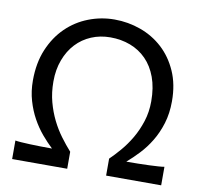

<svg xmlns="http://www.w3.org/2000/svg" viewBox="-80 -811 948 897"><g transform="rotate(10 394.0 -362.5)"><path d="M480 -80.6Q502.9 -102.5 528.8 -132.8Q554.7 -163.1 576.7 -200.4Q598.6 -237.8 613 -282.5Q627.4 -327.1 627.4 -378.4Q627.4 -442.9 609.4 -491.9Q591.3 -541 559.1 -573.7Q526.9 -606.4 483.2 -623Q439.5 -639.6 388.2 -639.6Q339.8 -639.6 298.1 -622.1Q256.3 -604.5 226.1 -572Q195.8 -539.6 178.5 -493.4Q161.1 -447.3 161.1 -390.6Q161.1 -338.4 173.1 -293.7Q185.1 -249 204.1 -210.7Q223.1 -172.4 247.1 -140.1Q271 -107.9 295.4 -80.6V0H34.2V-87.9Q44.4 -85.9 62.7 -84.7Q81.1 -83.5 104.2 -82.5Q127.4 -81.5 154.3 -81.1Q181.2 -80.6 209 -80.6Q184.1 -104 158.4 -134.3Q132.8 -164.6 112.3 -201.7Q91.8 -238.8 78.9 -283Q65.9 -327.1 65.9 -378.4Q65.9 -461.9 93 -526.4Q120.1 -590.8 165.5 -635Q210.9 -679.2 270 -702.1Q329.1 -725.1 393.1 -725.1Q457.5 -725.1 517.1 -703.6Q576.7 -682.1 622.3 -640.4Q668 -598.6 695.3 -537.1Q722.7 -475.6 722.7 -395.5Q722.7 -337.4 708 -289.8Q693.4 -242.2 669.9 -203.6Q646.5 -165 617.9 -134.8Q589.4 -104.5 561.5 -80.6Q589.8 -80.6 617.7 -81.1Q645.5 -81.5 669.2 -82.5Q692.9 -83.5 711.7 -84.7Q730.5 -85.9 741.2 -87.9V0H480Z"/></g></svg>

Font: Andika FrenchTight
Style: Regular
Weight: 400
Designer: Victor Gaultney, Annie Olsen, Julie Remington, Don Collingsworth, Eric Hays, Becca Hirsbrunner
Foundry: SIL International
Version: Version 5.000 ; Dig1 Dig4Opn Dig7 LnSpcTght